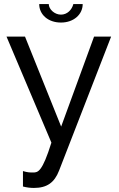

<svg xmlns="http://www.w3.org/2000/svg" viewBox="-20 -702 585 945"><path d="M280 -591C343 -591 387 -631 387 -682H341C334 -654 311 -630 280 -630C248 -630 220 -657 220 -682H173C173 -631 216 -591 280 -591ZM93 216C112 221 130 223 147 223C211 223 248 197 271 137L527 -522H443L281 -79L103 -522H12L233 0C188 144 167 147 143 147C128 147 116 147 93 140Z"/></svg>

Font: Raleway Med
Style: Regular
Weight: 500
Designer: Matt McInerney, Pablo Impallari, Rodrigo Fuenzalida
Foundry: Matt McInerney, Pablo Impallari, Rodrigo Fuenzalida
Version: Version 3.00 July 28, 2015